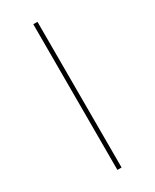

<svg xmlns="http://www.w3.org/2000/svg" viewBox="-184 -748 643 798"><g transform="rotate(-30 138.0 -349.5)"><path d="M147.9 0H127.9V-699.2H147.9Z"/></g></svg>

Font: Montserrat-Hairline
Style: Regular
Weight: 250
Designer: Julieta Ulanovsky
Foundry: Julieta Ulanovsky
Version: Version 1.000;PS 002.000;hotconv 1.0.70;makeotf.lib2.5.58329